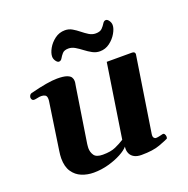

<svg xmlns="http://www.w3.org/2000/svg" viewBox="-128 -827 941 961"><g transform="rotate(-20 342.5 -346.5)"><path d="M210.9 13.7Q177.2 13.7 147.7 1.7Q118.2 -10.3 99.9 -37.4Q81.5 -64.5 81.5 -108.9Q81.5 -126 85.4 -150.4L122.6 -401.4Q123 -404.8 123 -410.2Q123 -426.3 114.5 -431.4Q106 -436.5 94.2 -436.5Q84 -436.5 72.8 -433.8Q61.5 -431.2 54.7 -431.2Q43 -431.2 40.5 -445.3Q39.6 -450.7 43.2 -457.8Q46.9 -464.8 54.7 -467.3Q149.9 -491.7 198.2 -491.7Q231.4 -491.7 248.5 -485.8Q265.6 -480 271.5 -470.5Q277.3 -460.9 277.3 -450.2Q277.3 -440.9 275.1 -431.9Q272.9 -422.9 272.5 -416L228.5 -133.3Q228 -127.9 227.3 -122.1Q226.6 -116.2 226.6 -110.8Q226.6 -88.9 238.3 -72Q250 -55.2 284.2 -55.2Q326.7 -55.2 352.8 -66.9Q378.9 -78.6 400.4 -92.3L460.9 -485.4H595.2Q611.3 -485.4 611.3 -471.7L548.8 -68.8Q546.9 -55.2 551.5 -49.1Q556.2 -43 562.5 -43Q569.3 -43 578.9 -44.9Q588.4 -46.9 597.7 -49.3Q606 -51.8 610.1 -45.2Q614.3 -38.6 614.3 -31.2Q614.3 -27.8 613.5 -24.7Q612.8 -21.5 610.4 -20.5Q601.1 -15.6 564.2 -1.7Q527.3 12.2 465.8 12.2Q442.9 12.2 428.2 4.4Q413.6 -3.4 407 -16.1Q400.4 -28.8 400.4 -43.5Q400.4 -46.4 400.6 -49.6Q400.9 -52.7 401.4 -55.7Q388.7 -40 358.9 -23.9Q329.1 -7.8 290.3 2.9Q251.5 13.7 210.9 13.7ZM447.8 -546.4Q427.2 -546.4 408.4 -556.6Q389.6 -566.9 372.1 -580.3Q354.5 -593.8 337.6 -603.8Q320.8 -613.8 303.2 -613.8Q280.8 -613.8 270.5 -602.3Q260.3 -590.8 253.9 -579.3Q247.6 -567.9 236.8 -567.9Q229 -567.9 220.9 -579.3Q212.9 -590.8 212.9 -603Q212.9 -622.1 226.3 -646Q239.7 -669.9 263.4 -687.7Q287.1 -705.6 317.9 -705.6Q338.4 -705.6 356 -695.3Q373.5 -685.1 390.1 -671.6Q406.7 -658.2 423.3 -647.9Q439.9 -637.7 458.5 -637.7Q481.9 -637.7 492.9 -649.2Q503.9 -660.6 510.7 -672.1Q517.6 -683.6 527.8 -683.6Q536.1 -683.6 543.9 -672.4Q551.8 -661.1 551.8 -648.4Q551.8 -629.9 537.8 -605.7Q523.9 -581.5 500.5 -564Q477.1 -546.4 447.8 -546.4Z"/></g></svg>

Font: Gelasio
Style: Italic
Weight: 400
Italic angle: -8.5°
Designer: Eben Sorkin
Foundry: Eben Sorkin
Version: Version 1.008